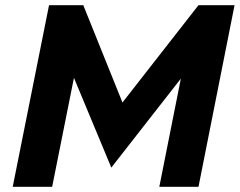

<svg xmlns="http://www.w3.org/2000/svg" viewBox="-20 -720 924 740"><path d="M745 -700 452 -325 301 -700H169L29 0H181L265 -420L409 -74L677 -417L594 0H745L884 -700Z"/></svg>

Font: AWKNG-Font
Style: Bold Italic
Weight: 700
Italic angle: -11.3°
Designer: Awakening Church
Foundry: Awakening Church
Version: Version 1.700;PS 001.700;hotconv 1.0.88;makeotf.lib2.5.64775